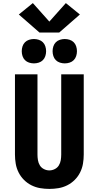

<svg xmlns="http://www.w3.org/2000/svg" viewBox="-20 -1217 640 1245"><path d="M300 8Q270 8 240.5 3Q211 -2 184 -15.5Q157 -29 135.5 -50.5Q114 -72 100.5 -99Q87 -126 82 -155.5Q77 -185 77 -215V-735H223V-215Q223 -197 226 -178.5Q229 -160 238.5 -144.5Q248 -129 265 -120.5Q282 -112 300 -112Q318 -112 335 -120.5Q352 -129 361.5 -144.5Q371 -160 374 -178.5Q377 -197 377 -215V-735H523V-215Q523 -185 518 -155.5Q513 -126 499.5 -99Q486 -72 464.5 -50.5Q443 -29 416 -15.5Q389 -2 359.5 3Q330 8 300 8ZM400 -806Q384 -806 368.5 -811Q353 -816 342 -827Q331 -838 326 -853.5Q321 -869 321 -885Q321 -901 326 -916.5Q331 -932 342 -943Q353 -954 368.5 -959Q384 -964 400 -964Q416 -964 431.5 -959Q447 -954 458 -943Q469 -932 474 -916.5Q479 -901 479 -885Q479 -869 474 -853.5Q469 -838 458 -827Q447 -816 431.5 -811Q416 -806 400 -806ZM200 -806Q184 -806 168.5 -811Q153 -816 142 -827Q131 -838 126 -853.5Q121 -869 121 -885Q121 -901 126 -916.5Q131 -932 142 -943Q153 -954 168.5 -959Q184 -964 200 -964Q216 -964 231.5 -959Q247 -954 258 -943Q269 -932 274 -916.5Q279 -901 279 -885Q279 -869 274 -853.5Q269 -838 258 -827Q247 -816 231.5 -811Q216 -806 200 -806ZM364 -1006H236L102 -1123L193 -1197L300 -1077L407 -1197L498 -1123Z"/></svg>

Font: Iosevka Custom Heavy Extended
Style: Regular
Weight: 900
Width: 7
Monospace: yes
Designer: Belleve Invis
Foundry: Belleve Invis
Version: Version 11.2.4; ttfautohint (v1.8.4)